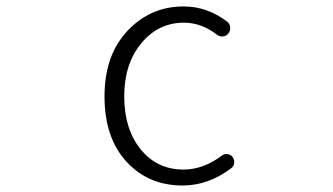

<svg xmlns="http://www.w3.org/2000/svg" viewBox="-20 -567 1040 600"><path d="M550.8 12.7Q443.4 12.7 375 -62Q306.6 -136.7 306.6 -265.6Q306.6 -394.5 378.4 -470.7Q450.2 -546.9 553.7 -546.9Q627.9 -546.9 690.4 -499Q698.2 -492.2 699.2 -481.4Q700.2 -470.7 693.4 -461.9Q686.5 -454.1 676.3 -453.1Q666 -452.1 657.2 -459Q609.4 -496.1 554.7 -496.1Q474.6 -496.1 421.4 -431.6Q368.2 -367.2 368.2 -265.6Q368.2 -164.1 419.4 -100.6Q470.7 -37.1 553.7 -37.1Q615.2 -37.1 673.8 -81.1Q681.6 -86.9 691.4 -85.4Q701.2 -84 707 -76.2Q711.9 -69.3 711.9 -60.5Q711.9 -47.9 702.1 -41Q630.9 12.7 550.8 12.7Z"/></svg>

Font: Gen Jyuu Gothic L Monospace Light
Style: Regular
Weight: 300
Designer: [Source Han Sans]
Ryoko NISHIZUKA  (kana & ideographs); Paul D. Hunt (Latin, Greek & Cyrillic); Wenlong ZHANG  (bopomofo
Version: Version 1.002.20150607